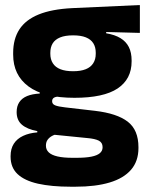

<svg xmlns="http://www.w3.org/2000/svg" viewBox="-20 -532 571 744"><path d="M268.5 -153Q150 -153 90.5 -197Q31 -241 31 -320.5V-327Q31 -381 55.2 -418.2Q79.5 -455.5 130 -476Q180.5 -496.5 259.5 -500.5L522 -512.5V-404.5L391.5 -408V-403Q425 -397.5 446.8 -384.2Q468.5 -371 479.2 -349.8Q490 -328.5 490 -297.5V-294Q490 -225.5 435.8 -189.2Q381.5 -153 268.5 -153ZM261 79.5H276Q312 79.5 334.2 75Q356.5 70.5 367 61.5Q377.5 52.5 377.5 39V38Q377.5 20.5 362.8 13Q348 5.5 318.5 3L173.5 -11.5L207 -13.5Q192 -11 181.2 -5Q170.5 1 164.2 10Q158 19 158 32V33Q158 48 169 58.5Q180 69 202.8 74.2Q225.5 79.5 261 79.5ZM253.5 191.5Q179.5 191.5 127.2 179.8Q75 168 48 142.5Q21 117 21 75V73Q21 44.5 33.5 25Q46 5.5 69.5 -5.5Q93 -16.5 124.5 -19V-24Q86 -31 65.2 -48.5Q44.5 -66 44.5 -97.5V-98Q44.5 -120.5 54.8 -136Q65 -151.5 85 -159.8Q105 -168 134 -169.5V-186L247 -157.5L214 -158Q196.5 -158 189.2 -153.5Q182 -149 182 -140V-139.5Q182 -128.5 193.8 -123.8Q205.5 -119 232 -116L348.5 -102.5Q433.5 -92.5 475 -60.5Q516.5 -28.5 516.5 38.5V41.5Q516.5 92.5 487.8 125.8Q459 159 404.8 175.2Q350.5 191.5 272.5 191.5ZM263.5 -256Q293 -256 312.2 -263.8Q331.5 -271.5 341.2 -286.8Q351 -302 351 -323.5V-328Q351 -349.5 341.5 -364.5Q332 -379.5 312.8 -387.2Q293.5 -395 263.5 -395H263Q232.5 -395 213 -387Q193.5 -379 184.2 -364Q175 -349 175 -327.5V-323.5Q175 -302 184.8 -286.8Q194.5 -271.5 214 -263.8Q233.5 -256 263.5 -256Z"/></svg>

Font: Anek Bangla
Style: Bold
Weight: 700
Designer: Sulekha Rajkumar (Bangla), Yesha Goshar (Latin)
Foundry: Ek Type
Version: Version 1.003